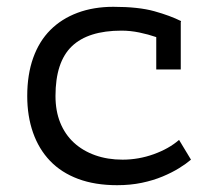

<svg xmlns="http://www.w3.org/2000/svg" viewBox="-20 -532 640 564"><path d="M439 -423Q416 -431 389.5 -436.5Q363 -442 337 -442Q239 -442 191 -396Q143 -350 143 -250Q143 -206 157 -171.5Q171 -137 197 -113Q223 -89 259.5 -76Q296 -63 340 -63Q387 -63 431.5 -79Q476 -95 506 -121L541 -63Q527 -51 506 -38Q485 -25 457.5 -13.5Q430 -2 396.5 5Q363 12 324 12Q259 12 209.5 -6.5Q160 -25 127 -59.5Q94 -94 77 -142.5Q60 -191 60 -250Q60 -313 77.5 -362Q95 -411 128 -444Q161 -477 208 -494.5Q255 -512 313 -512Q387 -512 433.5 -499Q480 -486 512 -470L511 -467V-328H439Z"/></svg>

Font: PT Mono
Style: Regular
Weight: 400
Monospace: yes
Designer: A.Korolkova, I.Chaeva
Foundry: ParaType Ltd
Version: Version 1.001W OFL